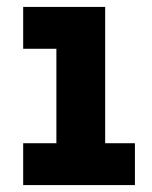

<svg xmlns="http://www.w3.org/2000/svg" viewBox="-20 -535 438 555"><path d="M47 -121H143V-394H47V-515H284V-121H370V0H47Z"/></svg>

Font: Secular One
Style: Regular
Weight: 400
Designer: Michal Sahar
Foundry: Hagilda
Version: Version 1.000